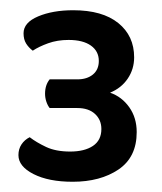

<svg xmlns="http://www.w3.org/2000/svg" viewBox="-20 -718 316 375"><path d="M131 -563Q150 -563 161.5 -572.5Q173 -582 173 -599Q173 -618 157.5 -629Q142 -640 114 -640Q92 -640 74 -633.5Q56 -627 44 -619Q36 -625 31 -633Q26 -641 26 -653Q26 -674 54.5 -686Q83 -698 123 -698Q180 -698 211 -673Q242 -648 242 -606Q242 -583 229.5 -564.5Q217 -546 195 -537Q218 -529 232.5 -508.5Q247 -488 247 -460Q247 -411 211.5 -387Q176 -363 122 -363Q75 -363 45.5 -378Q16 -393 16 -415Q16 -427 22 -436Q28 -445 38 -450Q51 -440 70 -431Q89 -422 117 -422Q145 -422 161.5 -433Q178 -444 178 -466Q178 -484 165.5 -495.5Q153 -507 131 -507H77Q73 -512 70.5 -519.5Q68 -527 68 -535Q68 -552 77 -563Z"/></svg>

Font: Baloo Da 2 Medium
Style: Regular
Weight: 500
Designer: Noopur Datye, Sulekha Rajkumar and Ek Type
Foundry: Ek Type
Version: Version 1.640;hotconv 1.0.111;makeotfexe 2.5.65597; ttfautoh